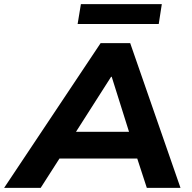

<svg xmlns="http://www.w3.org/2000/svg" viewBox="-60 -915 937 935"><path d="M-40 0 430 -705H574L819 0H655L592 -193L651 -143H184L261 -192L138 0ZM481 -541 287 -237 260 -273H617L580 -236L484 -541ZM318 -798 334 -895H728L713 -798Z"/></svg>

Font: Nunito Sans 10pt SemiExpanded ExtraBold
Style: Italic
Weight: 800
Width: 6
Italic angle: -9°
Designer: Vernon Adams
Foundry: Vernon Adams
Version: Version 3.101;gftools[0.9.27]